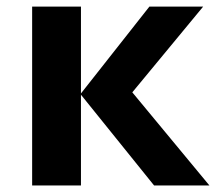

<svg xmlns="http://www.w3.org/2000/svg" viewBox="-20 -566 659 586"><path d="M227.1 0H78.1V-545.9H227.1V-280.8L436 -545.9H600.1L383.8 -284.2L619.1 0H450.2L227.1 -276.9Z"/></svg>

Font: OpenSans-Bold
Style: Bold
Weight: 700
Foundry: Ascender Corporation
Version: Version 1.10